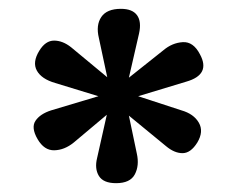

<svg xmlns="http://www.w3.org/2000/svg" viewBox="-20 -812 538 435"><path d="M243 -397Q214 -397 204 -413.5Q194 -430 200 -454L222 -552L147 -489Q126 -472 103 -471.5Q80 -471 65 -497Q50 -523 60.5 -538.5Q71 -554 96 -562L203 -594L105 -624Q74 -633 63.5 -652Q53 -671 69 -697Q83 -720 102.5 -720Q122 -720 141 -705L223 -637L204 -726Q197 -755 209.5 -773.5Q222 -792 254 -792Q280 -792 290.5 -777.5Q301 -763 295 -736L272 -636L350 -698Q370 -715 394 -716.5Q418 -718 433 -689Q458 -643 402 -627L293 -594L391 -562Q419 -554 430.5 -534Q442 -514 427 -489Q412 -465 393.5 -465Q375 -465 356 -481L272 -550L290 -464Q296 -437 285.5 -417Q275 -397 243 -397Z"/></svg>

Font: Literata 7pt SemiBold
Style: Regular
Weight: 600
Designer: Latin by Veronika Burian and Jose Scaglione. Greek by Irene Vlachou. Cyrillic by Vera Evstafieva.
Foundry: TypeTogether
Version: Version 3.002